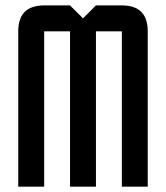

<svg xmlns="http://www.w3.org/2000/svg" viewBox="-20 -704 626 724"><path d="M244.1 -585.9H146.5V0H48.8V-585.9Q48.8 -683.6 146.5 -683.6H244.1L293 -634.8L341.8 -683.6H439.5Q537.1 -683.6 537.1 -585.9V0H439.5V-585.9H341.8V0H244.1Z"/></svg>

Font: BabelStone Runic Beorhtric
Style: Regular
Weight: 400
Designer: Andrew West
Foundry: BabelStone
Version: Version 7.004;November 9, 2023